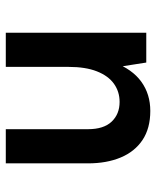

<svg xmlns="http://www.w3.org/2000/svg" viewBox="42 -581 539 663"><g transform="rotate(90 311.5 -249.5)"><path d="M426.1 0V-283.9Q426.1 -338 400.1 -365.5Q374 -393 331.9 -393Q296.5 -393 269.1 -373.4Q241.8 -353.8 226.4 -314.6Q211 -275.5 211 -217H171.9Q171.9 -311.5 195.5 -374.1Q219.1 -436.8 262.1 -467.9Q305.1 -499 363.1 -499Q423 -499 463.3 -472.2Q503.5 -445.4 523.8 -396.9Q544.1 -348.4 544.1 -283.9V0ZM93 0V-485.1H196L211 -389V0Z"/></g></svg>

Font: Karla
Style: Regular
Weight: 400
Designer: Jonathan Pinhorn
Version: Version 2.004;gftools[0.9.33]